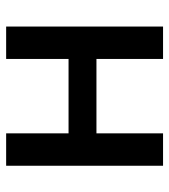

<svg xmlns="http://www.w3.org/2000/svg" viewBox="18 -582 563 640"><g transform="rotate(-90 300.0 -261.5)"><path d="M176 -315H424V-523H532V0H424V-222H176V0H68V-523H176Z"/></g></svg>

Font: IngvarSans
Style: Regular
Weight: 600
Version: Version 3.000